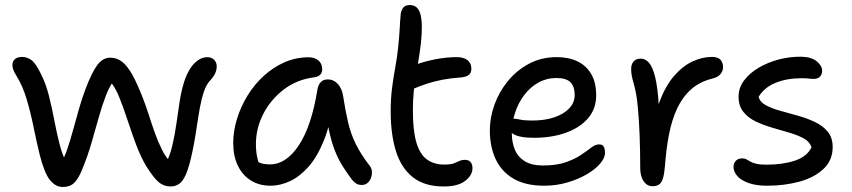

<svg xmlns="http://www.w3.org/2000/svg" viewBox="-20 -728 3384 763"><path d="M229 15Q200 15 177.7 -13.6Q155.4 -42.2 137.6 -114Q124.8 -166.4 113.2 -223.9Q101.6 -281.4 85.6 -334.9Q69.6 -388.4 44 -429Q29.4 -452.6 29.3 -468.5Q29.2 -484.4 39.4 -493.1Q49.6 -501.8 67.2 -501.8Q87.4 -501.8 104.7 -489.4Q122 -477 142.4 -434.6Q162.6 -394.8 174.6 -346.8Q186.6 -298.8 196 -249Q205.4 -199.2 217 -154.1Q228.6 -109 247.2 -75L218.4 -72.4Q233.6 -95.8 246.3 -132.3Q259 -168.8 270.6 -211.9Q282.2 -255 294.5 -297.5Q306.8 -340 320.2 -375.2Q345 -440.4 366.7 -469.6Q388.4 -498.8 418 -498.8Q445.4 -498.8 466.4 -481.7Q487.4 -464.6 506.8 -429.3Q526.2 -394 548 -337.8Q560.4 -306.2 571.9 -269.7Q583.4 -233.2 596.2 -197.8Q609 -162.4 624.2 -132.2Q639.4 -102 659 -82.4L638.2 -76.8Q655.6 -109.6 665.2 -151Q674.8 -192.4 681 -236.5Q687.2 -280.6 693.8 -323.9Q700.4 -367.2 712.4 -404.8Q721.8 -433.2 735.2 -454.5Q748.6 -475.8 766.4 -488.3Q784.2 -500.8 804 -500.8Q814.4 -500.8 822.9 -496.3Q831.4 -491.8 836.3 -483.5Q841.2 -475.2 841.2 -464Q841.2 -448 833.7 -433.8Q826.2 -419.6 814.4 -407.4Q799.6 -391.6 790.2 -363.5Q780.8 -335.4 774.4 -300.4Q768 -265.4 762.6 -228.3Q757.2 -191.2 751.2 -159Q738.2 -88.2 725.1 -51.1Q712 -14 696 -0.5Q680 13 658 13Q630.6 13 610.2 -4.4Q589.8 -21.8 560.2 -69.2Q537.8 -107.6 520 -155.6Q502.2 -203.6 486.1 -252.7Q470 -301.8 453.6 -342.5Q437.2 -383.2 416 -406.2L435 -411.4Q416 -387.4 401 -348.6Q386 -309.8 372.5 -261.6Q359 -213.4 344 -161.6Q329 -109.8 309 -60.8Q297.8 -32 286.4 -15.3Q275 1.4 261.6 8.2Q248.2 15 229 15Z M1055.2 10Q1010 10 976.6 -11Q943.2 -32 925 -70.1Q906.8 -108.2 906.8 -159Q906.8 -207 921.9 -255.9Q937 -304.8 964 -348.7Q991 -392.6 1028.6 -426.8Q1066.2 -461 1111.2 -480.7Q1156.2 -500.4 1206.8 -500.4Q1229.6 -500.4 1245 -488.1Q1260.4 -475.8 1260.4 -452Q1260.4 -439.8 1252.9 -431.5Q1245.4 -423.2 1230 -421Q1160 -412.4 1107.6 -372.2Q1055.2 -332 1026.1 -274.9Q997 -217.8 997 -155.8Q997 -127.4 1001.8 -103.9Q1006.6 -80.4 1023.6 -43.4L972 -111.8Q994.6 -89.2 1010.4 -82Q1026.2 -74.8 1053.4 -74.8Q1117.2 -74.8 1167.6 -150.7Q1218 -226.6 1241.4 -372Q1244.6 -390.8 1254.7 -401.6Q1264.8 -412.4 1281.8 -412.4Q1306.4 -412.4 1323 -393.7Q1339.6 -375 1343.8 -344.8Q1352.6 -287.4 1363.3 -241.6Q1374 -195.8 1394.1 -155.2Q1414.2 -114.6 1448.4 -70.2Q1457 -59.8 1457.9 -46.7Q1458.8 -33.6 1454.3 -21.2Q1449.8 -8.8 1440.5 -0.9Q1431.2 7 1418.2 7Q1404 7 1395.2 1.2Q1386.4 -4.6 1378.4 -14.4Q1358.8 -40.6 1341.8 -67.5Q1324.8 -94.4 1311 -128.9Q1297.2 -163.4 1287.3 -210.6Q1277.4 -257.8 1272.8 -323.4L1305.6 -323.8Q1292.4 -231.8 1266.2 -167.6Q1240 -103.4 1205.2 -64.5Q1170.4 -25.6 1131.7 -7.8Q1093 10 1055.2 10Z M1743.2 13Q1666.4 13 1620 -24.2Q1573.6 -61.4 1553.1 -128.4Q1532.6 -195.4 1532.6 -284Q1532.6 -337.8 1538.3 -381Q1544 -424.2 1551.2 -462.9Q1558.4 -501.6 1562.4 -541.2Q1567.2 -588.4 1568.6 -617.8Q1570 -647.2 1572.4 -672Q1574 -686.4 1582.1 -697.2Q1590.2 -708 1608.8 -708Q1641.2 -708 1651 -670.6Q1660.8 -633.2 1652.8 -557.2Q1648 -517 1642.6 -485.8Q1637.2 -454.6 1632.4 -425.5Q1627.6 -396.4 1624.2 -363.9Q1620.8 -331.4 1620.8 -288.4Q1620.8 -208.4 1634.8 -161.4Q1648.8 -114.4 1676.7 -94.2Q1704.6 -74 1746 -74Q1770.6 -74 1783.6 -78.9Q1796.6 -83.8 1805.8 -88.3Q1815 -92.8 1828.2 -92.8Q1842.4 -92.8 1850 -84Q1857.6 -75.2 1857.6 -59.6Q1857.6 -31.6 1828.8 -9.3Q1800 13 1743.2 13ZM1622.4 -375Q1595.6 -363.2 1581.3 -373.1Q1567 -383 1567 -402.2Q1567 -423 1577.6 -439Q1588.2 -455 1628.6 -469.6Q1665 -483.8 1710.1 -492.4Q1755.2 -501 1794.2 -501Q1823 -501 1838.1 -488.7Q1853.2 -476.4 1853.2 -455.2Q1853.2 -438.4 1843.3 -430.4Q1833.4 -422.4 1812.8 -420.4Q1770.8 -417.4 1738.5 -411.2Q1706.2 -405 1678.6 -396Q1651 -387 1622.4 -375Z M2142.6 10Q2067.4 10 2019.7 -18.5Q1972 -47 1949.3 -96.5Q1926.6 -146 1926.6 -210Q1926.6 -261 1945.2 -312.5Q1963.8 -364 1998.8 -406.5Q2033.8 -449 2082.8 -475Q2131.8 -501 2192.6 -501Q2239.8 -501 2274.9 -484.2Q2310 -467.4 2329.6 -433.6Q2349.2 -399.8 2349.2 -349Q2349.2 -295.2 2316.5 -257.6Q2283.8 -220 2228 -200.2Q2172.2 -180.4 2102.2 -180.4Q2042.2 -180.4 2018.1 -196.6Q1994 -212.8 1994 -232.8Q1994 -244.6 1999.8 -250.5Q2005.6 -256.4 2020 -256.4Q2031 -256.4 2047.5 -252.7Q2064 -249 2095.2 -249Q2144.8 -249 2182.6 -261.7Q2220.4 -274.4 2242.1 -297.4Q2263.8 -320.4 2263.8 -350Q2263.8 -384 2247.1 -401Q2230.4 -418 2190.8 -418Q2152.2 -418 2119.8 -400Q2087.4 -382 2063.8 -351.1Q2040.2 -320.2 2027.1 -280.7Q2014 -241.2 2014 -198.2Q2014 -162.4 2025.9 -133.5Q2037.8 -104.6 2065 -87.5Q2092.2 -70.4 2137.6 -70.4Q2191.8 -70.4 2228.2 -83.2Q2264.6 -96 2288.8 -112.3Q2313 -128.6 2329.5 -141.4Q2346 -154.2 2360.4 -154.2Q2373.6 -154.2 2378.9 -145.9Q2384.2 -137.6 2384.2 -120.2Q2384.2 -100.2 2364.6 -77.4Q2345 -54.6 2311.2 -35Q2277.4 -15.4 2234.1 -2.7Q2190.8 10 2142.6 10Z M2573 12Q2558 12 2547.1 2.8Q2536.2 -6.4 2530.2 -23Q2524.2 -39.6 2524.2 -60.6Q2524.2 -125.8 2521.9 -189Q2519.6 -252.2 2514.4 -305.1Q2509.2 -358 2499.4 -391.8Q2492.6 -415.4 2490.4 -428.3Q2488.2 -441.2 2488.2 -454.4Q2488.2 -472.2 2497.7 -483.6Q2507.2 -495 2527 -495Q2544.6 -495 2559.1 -478.5Q2573.6 -462 2583.6 -421.6Q2593.6 -381.2 2598 -309.3Q2602.4 -237.4 2599.6 -127.2L2567.6 -156.4Q2575.2 -253 2599.5 -319.5Q2623.8 -386 2658.6 -426Q2693.4 -466 2732.3 -483.9Q2771.2 -501.8 2808.6 -501.8Q2833.8 -501.8 2843.6 -490Q2853.4 -478.2 2853.4 -461Q2853.4 -447.2 2844.1 -434.7Q2834.8 -422.2 2812.6 -416.2Q2761 -403.6 2726.8 -373.3Q2692.6 -343 2671.2 -297.4Q2649.8 -251.8 2638.6 -193.8Q2627.4 -135.8 2622.4 -67.6Q2619.8 -36 2614.3 -18.7Q2608.8 -1.4 2598.9 5.3Q2589 12 2573 12Z M3028.4 10Q2984.2 10 2954.2 -0.9Q2924.2 -11.8 2909.6 -29Q2895 -46.2 2895 -64.4Q2895 -79 2904 -88.8Q2913 -98.6 2930.2 -98.6Q2939.6 -98.6 2946.1 -94.9Q2952.6 -91.2 2961.3 -86.1Q2970 -81 2984.8 -77.3Q2999.6 -73.6 3025.6 -73.6Q3090.4 -73.6 3138.6 -89.5Q3186.8 -105.4 3205 -142.6Q3198 -164.8 3174.4 -177.8Q3150.8 -190.8 3118.1 -200.4Q3085.4 -210 3049.9 -220.3Q3014.4 -230.6 2984 -245Q2953.6 -259.4 2934.3 -283.2Q2915 -307 2915 -344Q2915 -379 2937 -408.4Q2959 -437.8 2995.5 -459.2Q3032 -480.6 3076.2 -492Q3120.4 -503.4 3165.4 -502.6Q3205 -501.6 3226.1 -484Q3247.2 -466.4 3247.2 -447Q3247.2 -432.4 3238.5 -423.4Q3229.8 -414.4 3213 -414.4Q3207.2 -414.4 3200.9 -415.1Q3194.6 -415.8 3186.5 -416.5Q3178.4 -417.2 3166 -417.2Q3106.2 -417.2 3061.4 -398.6Q3016.6 -380 2994.8 -343.2Q2999.8 -322.6 3023.3 -309.9Q3046.8 -297.2 3080.2 -287.9Q3113.6 -278.6 3149.8 -268.5Q3186 -258.4 3217.5 -243.7Q3249 -229 3269 -205.1Q3289 -181.2 3289 -144Q3289 -90.8 3252.5 -56.6Q3216 -22.4 3156.9 -6.2Q3097.8 10 3028.4 10Z"/></svg>

Font: Shantell Sans Light
Style: Regular
Weight: 300
Designer: Stephen Nixon, Anya Danilova, Shantell Martin
Foundry: Arrow Type
Version: Version 1.011;[c5ecc13dd]